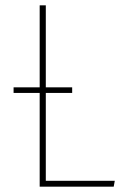

<svg xmlns="http://www.w3.org/2000/svg" viewBox="-20 -701 470 721"><path d="M152 -22H411L407 0H129V-352H31V-373H129V-681H152V-373H251V-352H152Z"/></svg>

Font: Fira Sans Condensed Thin
Style: Regular
Weight: 250
Width: 3
Designer: Carrois Corporate & Edenspiekermann AG
Foundry: Carrois Corporate GbR & Edenspiekermann AG
Version: Version 4.203